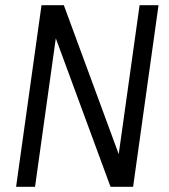

<svg xmlns="http://www.w3.org/2000/svg" viewBox="-20 -720 650 740"><path d="M591 -700 493 0H406L193 -578L196 -579L115 0H42L140 -700H226L439 -122H437L518 -700Z"/></svg>

Font: Pathway Extreme SemiCondensed Light
Style: Italic
Weight: 300
Width: 4
Italic angle: -8°
Version: Version 1.001;gftools[0.9.26]